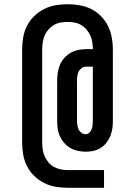

<svg xmlns="http://www.w3.org/2000/svg" viewBox="-20 -795 640 910"><path d="M473 95H300Q271 95 242.5 90Q214 85 188.5 72Q163 59 142 38.5Q121 18 108 -7.5Q95 -33 90 -61.5Q85 -90 85 -119V-561Q85 -590 90 -618.5Q95 -647 108 -672.5Q121 -698 142 -718.5Q163 -739 188.5 -752Q214 -765 242.5 -770Q271 -775 300 -775Q329 -775 357.5 -770Q386 -765 411.5 -752.5Q437 -740 458 -719Q479 -698 491.5 -672.5Q504 -647 509.5 -618.5Q515 -590 515 -562V-223Q515 -205 512.5 -186.5Q510 -168 503 -150.5Q496 -133 484.5 -118.5Q473 -104 457.5 -94Q442 -84 423.5 -80Q405 -76 387 -76Q368 -76 349 -80Q330 -84 313.5 -93.5Q297 -103 284.5 -117.5Q272 -132 264 -149Q256 -166 253.5 -185Q251 -204 251 -223V-414Q251 -433 254 -452Q257 -471 264.5 -488.5Q272 -506 285 -520.5Q298 -535 314.5 -544.5Q331 -554 350 -558Q369 -562 388 -562H420Q420 -578 417.5 -595Q415 -612 408 -627Q401 -642 390 -655Q379 -668 364.5 -676.5Q350 -685 333.5 -688Q317 -691 300 -691Q283 -691 266.5 -688Q250 -685 235.5 -676.5Q221 -668 209.5 -655Q198 -642 191.5 -626.5Q185 -611 182.5 -594.5Q180 -578 180 -561V-119Q180 -102 182.5 -85.5Q185 -69 192 -53.5Q199 -38 210 -25Q221 -12 235.5 -4Q250 4 266.5 7.5Q283 11 300 11H473ZM386 -159Q396 -159 403.5 -166Q411 -173 414.5 -183Q418 -193 419 -203Q420 -213 420 -223V-479H388Q377 -479 367.5 -472.5Q358 -466 353 -456.5Q348 -447 346.5 -436Q345 -425 345 -414V-223Q345 -213 346.5 -202Q348 -191 352.5 -181.5Q357 -172 366 -165.5Q375 -159 386 -159Z"/></svg>

Font: Iosevka SS04 Medium Extended
Style: Regular
Weight: 500
Width: 7
Monospace: yes
Designer: Belleve Invis
Foundry: Belleve Invis
Version: Version 19.0.0; ttfautohint (v1.8.4)